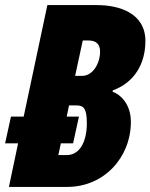

<svg xmlns="http://www.w3.org/2000/svg" viewBox="-40 -734 591 754"><path d="M-5 0H224C369 0 474 -116 474 -256C474 -307 450 -355 402 -374L403 -379C490 -411 531 -486 531 -573C531 -682 429 -714 341 -714H146L53 -276H3L-20 -171H31ZM255 -436 285 -575H308C338 -575 353 -560 353 -532C353 -485 325 -436 282 -436ZM189 -125 199 -171H247L270 -276H222L231 -320H262C290 -320 301 -305 301 -250C301 -179 274 -125 222 -125Z"/></svg>

Font: Noto Sans UI Condensed Black
Style: Italic
Weight: 900
Width: 3
Italic angle: -192°
Designer: Monotype Design Team
Foundry: Monotype Imaging Inc.
Version: Version 1.901